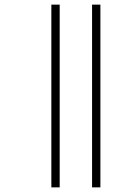

<svg xmlns="http://www.w3.org/2000/svg" viewBox="-20 -671 566 830"><path d="M202 139H238V-651H202ZM378 139H414V-651H378Z"/></svg>

Font: Noto Serif Telugu ExtraLight
Style: Regular
Weight: 200
Designer: Jelle Bosma - Monotype Design Team
Foundry: Monotype Imaging Inc.
Version: Version 2.005